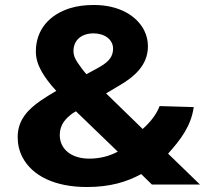

<svg xmlns="http://www.w3.org/2000/svg" viewBox="-20 -741 864 771"><path d="M547 -42 590 0H783L655 -124C705 -180 747 -234 758 -311L621 -315C608 -282 587 -254 553 -223L406 -366L460 -398C516 -431 574 -477 574 -555C574 -578 569 -599 559 -619C529 -678 458 -721 357 -721C322 -721 290 -717 261 -708C181 -683 124 -624 124 -534C124 -507 132 -481 146 -456C160 -431 180 -404 206 -376C183 -363 161 -349 142 -336C95 -303 51 -261 51 -191C51 -162 57 -135 70 -110C109 -35 200 10 329 10C421 10 488 -10 547 -42ZM338 -104C268 -104 220 -141 220 -199C220 -241 244 -266 273 -287L285 -294L453 -132C417 -113 379 -104 338 -104ZM356 -607C400 -607 434 -582 434 -546C434 -505 405 -486 373 -468L327 -443C312 -460 300 -477 290 -492C280 -507 275 -521 275 -536C275 -578 305 -607 356 -607Z"/></svg>

Font: Asimov
Style: XWid
Weight: 500
Designer: Google
Version: Version 2.000980; 2014